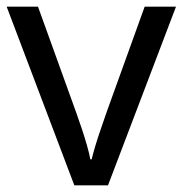

<svg xmlns="http://www.w3.org/2000/svg" viewBox="-20 -556 548 576"><path d="M203 0 0 -536H94L208 -220Q216 -198 225 -171Q234 -144 241 -119.5Q248 -95 251 -78H255Q259 -95 266.5 -120Q274 -145 283.5 -172Q293 -199 300 -220L414 -536H508L304 0Z"/></svg>

Font: uoriya15
Style: Book
Weight: 400
Designer: Jelle Bosma - Monotype Design Team
Foundry: Monotype Imaging Inc.
Version: Version 2.003